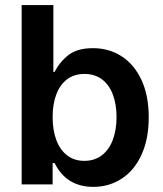

<svg xmlns="http://www.w3.org/2000/svg" viewBox="-20 -727 644 757"><path d="M65.4 -707H190.4V-443.4H195.3Q215.3 -482.9 250 -510Q284.7 -537.1 346.7 -537.1Q409.2 -537.1 459 -505.4Q508.8 -473.6 537.6 -412.1Q566.4 -350.6 566.4 -264.6Q566.4 -179.2 538.1 -117.2Q509.8 -55.2 460 -22.7Q410.2 9.8 347.7 9.8Q242.2 9.8 195.3 -84H187.5V0H65.4ZM312.5 -92.8Q353 -92.8 381.6 -114.7Q410.2 -136.7 424.8 -175.8Q439.5 -214.8 439.5 -265.6Q439.5 -315.4 425 -354Q410.6 -392.6 382.1 -414.1Q353.5 -435.5 312.5 -435.5Q272.9 -435.5 244.9 -414.6Q216.8 -393.6 202.1 -355.2Q187.5 -316.9 187.5 -265.6Q187.5 -213.9 202.1 -174.8Q216.8 -135.7 244.9 -114.3Q272.9 -92.8 312.5 -92.8Z"/></svg>

Font: Pretendard Std SemiBold
Style: Regular
Weight: 600
Designer: Base glyphs from Inter by Rasmus Andersson; Hangeul glyphs from Noto Sans CJK(Source Han Sans) by Jang Soo-young and Kan
Foundry: Kil Hyung-jin
Version: Version 1.309